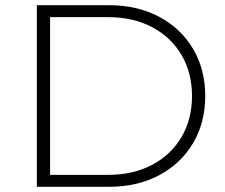

<svg xmlns="http://www.w3.org/2000/svg" viewBox="-20 -720 866 740"><path d="M122 0V-700H399Q510 -700 594 -655Q678 -610 724.5 -531Q771 -452 771 -350Q771 -248 724.5 -169Q678 -90 594 -45Q510 0 399 0ZM173 -46H395Q494 -46 567 -85Q640 -124 680 -192.5Q720 -261 720 -350Q720 -439 680 -507.5Q640 -576 567 -615Q494 -654 395 -654H173Z"/></svg>

Font: Montserrat Thin Light
Style: Regular
Weight: 300
Version: Version 9.000